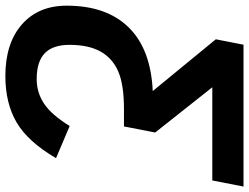

<svg xmlns="http://www.w3.org/2000/svg" viewBox="-142 -576 901 694"><g transform="rotate(90 308.0 -228.5)"><path d="M235.4 202.1Q117.2 202.1 49.1 142.6Q-19 83 -19 -19.5Q-19 -163.6 59.6 -243.7Q138.2 -323.7 289.6 -330.6L102.5 -558.6L122.1 -658.7H634.8L612.8 -545.9H275.9L439.5 -339.4L417.5 -226.6H355Q267.6 -226.6 219.7 -206.3Q171.9 -186 147.2 -142.6Q122.6 -99.1 122.6 -29.8Q122.6 30.3 152.8 59.6Q183.1 88.9 246.1 88.9Q294.4 88.9 334.5 62.7Q374.5 36.6 416 -30.3L532.2 19Q472.7 120.6 403.1 161.4Q333.5 202.1 235.4 202.1Z"/></g></svg>

Font: Cousine
Style: Bold Italic
Weight: 700
Italic angle: -12°
Monospace: yes
Designer: Steve Matteson
Foundry: Ascender Corporation
Version: Version 1.20